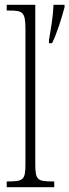

<svg xmlns="http://www.w3.org/2000/svg" viewBox="-20 -780 289 800"><path d="M8 0H206V-24H201C135 -24 127 -30 127 -98V-760H8V-736H20C74 -736 86 -730 86 -660V-98C86 -30 78 -24 12 -24H8ZM184 -613V-600H197C217 -640 238 -708 249 -750V-760H203C201 -709 192 -661 184 -613Z"/></svg>

Font: Noto Serif Sinhala ExtraCondensed ExtraLight
Style: Regular
Weight: 200
Width: 2
Designer: Jelle Bosma - Monotype Design Team
Foundry: Monotype Imaging Inc.
Version: Version 2.007